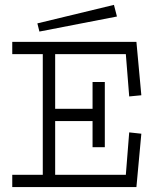

<svg xmlns="http://www.w3.org/2000/svg" viewBox="-20 -760 640 780"><path d="M442.9 -740.2 455.1 -692.9 140.1 -631.8 131.8 -665ZM204.1 -268.1H356V-162.1H405.8V-426.8H356V-317.9H204.1V-540H491.2L504.9 -368.2L554.2 -373L534.2 -589.8H29.8V-540H153.8V-49.8H29.8V0H534.2L554.2 -216.8L504.9 -222.2L491.2 -49.8H204.1Z"/></svg>

Font: Compagnon Roman
Style: Regular
Weight: 400
Designer: Juliette Duhe, Lea Pradine
Foundry: Velvetyne Type Foundry
Version: Version 1.000;PS 001.000;hotconv 1.0.88;makeotf.lib2.5.64775